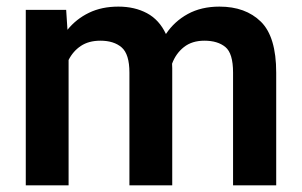

<svg xmlns="http://www.w3.org/2000/svg" viewBox="-20 -558 909 578"><path d="M282.2 -435.5Q247.1 -435.5 223.4 -419.7Q199.7 -403.8 186.5 -377.4V0H57.6V-528.3H179.2L183.1 -468.3Q209.5 -501 247.8 -519.5Q286.1 -538.1 336.4 -538.1Q385.3 -538.1 422.4 -518.3Q459.5 -498.5 479.5 -455.6Q504.9 -493.7 545.4 -515.9Q585.9 -538.1 640.6 -538.1Q719.2 -538.1 765.4 -492.7Q811.5 -447.3 811.5 -339.4V0H681.6V-339.8Q681.6 -397.5 658.4 -416.5Q635.3 -435.5 595.2 -435.5Q558.1 -435.5 533.7 -416.3Q509.3 -397 498 -366.2Q498.5 -359.4 498.5 -352.5V0H369.6V-339.4Q369.6 -395 346.2 -415.3Q322.8 -435.5 282.2 -435.5Z"/></svg>

Font: Vazirmatn FD SemiBold
Style: Regular
Weight: 600
Designer: Saber Rastikerdar
Foundry: Saber Rastikerdar
Version: Version 33.001